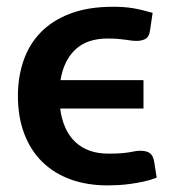

<svg xmlns="http://www.w3.org/2000/svg" viewBox="-20 -541 508 568"><path d="M443.5 -15.5Q426 -8.5 406.5 -4.2Q387 0 367.8 2.8Q348.5 5.5 330.8 6.5Q313 7.5 299 7.5Q238 7.5 189 -10.2Q140 -28 105.2 -62Q70.5 -96 51.8 -145.2Q33 -194.5 33 -257.5Q33 -314 49.8 -362.2Q66.5 -410.5 101 -445.8Q135.5 -481 188.5 -501Q241.5 -521 314.5 -521Q331 -521 345.2 -520Q359.5 -519 373.2 -516.8Q387 -514.5 401.2 -511Q415.5 -507.5 431.5 -503L424 -452Q421.5 -432 410.5 -426Q399.5 -420 384 -420Q376.5 -420 368.5 -421Q360.5 -422 350.8 -423.5Q341 -425 328.2 -426Q315.5 -427 298.5 -427Q237.5 -427 203 -394.5Q168.5 -362 159 -304H404.5V-220H158Q166.5 -155 203 -120.8Q239.5 -86.5 300.5 -86.5Q324.5 -86.5 339.5 -87.8Q354.5 -89 364.2 -90.8Q374 -92.5 380.8 -93.8Q387.5 -95 395 -95Q414.5 -95 424 -87.5Q433.5 -80 436.5 -60.5Z"/></svg>

Font: Lato 2
Style: Bold
Weight: 700
Designer: Lukasz Dziedzic with Adam Twardoch and Botio Nikoltchev
Foundry: tyPoland Lukasz Dziedzic
Version: Version 2.015; 2015-08-06; http://www.latofonts.com/